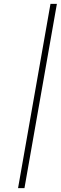

<svg xmlns="http://www.w3.org/2000/svg" viewBox="-20 -830 313 989"><path d="M73 139 240 -810H273L106 139Z"/></svg>

Font: Tomorrow ExtraLight
Style: Italic
Weight: 275
Italic angle: -10°
Designer: Tony de Marco, Monica Rizzolli
Foundry: Just in Type
Version: Version 2.002